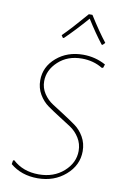

<svg xmlns="http://www.w3.org/2000/svg" viewBox="-93 -896 610 954"><g transform="rotate(10 211.5 -419.5)"><path d="M169 -705 161 -717Q203 -758 276 -843H294Q343 -765 381 -717L370 -705H365Q326 -755 284 -822Q225 -754 174 -705ZM284 -640Q345 -640 398 -611L392 -593L385 -592Q339 -620 281 -620Q209 -620 162 -576.5Q115 -533 115 -477Q115 -443 133.5 -415Q152 -387 179.5 -369.5Q207 -352 239.5 -331Q272 -310 299.5 -290.5Q327 -271 345.5 -239Q364 -207 364 -167Q364 -96 306.5 -46Q249 4 166 4Q84 4 28 -43L31 -62L37 -64Q89 -16 168 -16Q244 -16 294 -60.5Q344 -105 344 -165Q344 -201 325.5 -230.5Q307 -260 279.5 -278Q252 -296 219.5 -316.5Q187 -337 159.5 -356.5Q132 -376 113.5 -407.5Q95 -439 95 -478Q95 -546 149.5 -593Q204 -640 284 -640Z"/></g></svg>

Font: Alegreya Sans Thin
Style: Italic
Weight: 100
Italic angle: -7°
Designer: Juan Pablo del Peral
Foundry: Huerta Tipografica
Version: Version 2.007